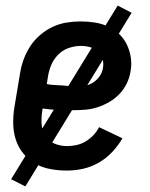

<svg xmlns="http://www.w3.org/2000/svg" viewBox="-20 -605 540 690"><path d="M220 8Q190 8 160.5 2.5Q131 -3 106.5 -17Q82 -31 64 -53Q46 -75 37 -102.5Q28 -130 27.5 -160.5Q27 -191 32 -221L52 -341Q56 -367 65 -391.5Q74 -416 88.5 -438.5Q103 -461 124 -479Q145 -497 169.5 -508.5Q194 -520 219.5 -524Q245 -528 270 -528Q296 -528 321 -524Q346 -520 368 -510Q390 -500 407.5 -483.5Q425 -467 435.5 -445.5Q446 -424 450 -399Q454 -374 449 -348Q446 -327 436 -306Q426 -285 410 -268Q394 -251 373.5 -239Q353 -227 332 -220Q311 -213 289 -211Q267 -209 245 -209Q217 -209 189 -210Q161 -211 133 -215L132 -207Q128 -183 129.5 -159.5Q131 -136 142.5 -117Q154 -98 175.5 -89Q197 -80 221 -80Q237 -80 254 -83.5Q271 -87 286.5 -96Q302 -105 315 -118.5Q328 -132 336 -148L420 -108Q405 -82 383.5 -59Q362 -36 335 -20.5Q308 -5 278.5 1.5Q249 8 220 8ZM258 -294Q273 -294 288.5 -297.5Q304 -301 317 -310Q330 -319 339 -332.5Q348 -346 350 -361Q353 -378 348.5 -394Q344 -410 332 -420.5Q320 -431 304 -435.5Q288 -440 271 -440Q249 -440 227 -432.5Q205 -425 188.5 -408Q172 -391 163.5 -370Q155 -349 152 -327L148 -303Q161 -300 175 -299.5Q189 -299 203 -298Q217 -297 230.5 -295.5Q244 -294 258 -294ZM71 65 20 39 403 -585 453 -559Z"/></svg>

Font: Iosevka SS18 Semibold
Style: Italic
Weight: 600
Italic angle: -9°
Monospace: yes
Designer: Belleve Invis
Foundry: Belleve Invis
Version: Version 25.1.1; ttfautohint (v1.8.4)